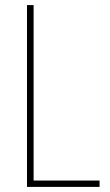

<svg xmlns="http://www.w3.org/2000/svg" viewBox="-20 -734 431 754"><path d="M86 0H371V-25H112V-714H86Z"/></svg>

Font: Noto Sans Gujarati Condensed Thin
Style: Regular
Weight: 100
Width: 3
Designer: Jelle Bosma - Monotype Design Team, Universal Thirst
Foundry: Monotype Imaging Inc.
Version: Version 2.106